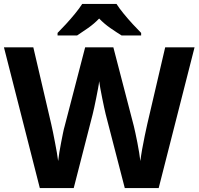

<svg xmlns="http://www.w3.org/2000/svg" viewBox="-20 -954 1007 974"><path d="M967 -714 785 0H613L516 -375Q513 -386 508.5 -408Q504 -430 498.5 -456Q493 -482 489 -505.5Q485 -529 483 -542Q482 -529 477.5 -505.5Q473 -482 468 -456.5Q463 -431 458 -408.5Q453 -386 450 -374L354 0H182L0 -714H149L240 -324Q244 -307 249 -282.5Q254 -258 259 -231.5Q264 -205 268.5 -180Q273 -155 275 -137Q277 -156 281 -180.5Q285 -205 290 -230.5Q295 -256 299.5 -278.5Q304 -301 308 -314L412 -714H555L659 -314Q662 -301 667 -278.5Q672 -256 677 -230Q682 -204 686 -179.5Q690 -155 692 -137Q695 -162 701 -196.5Q707 -231 714.5 -266Q722 -301 727 -324L818 -714ZM571 -934Q585 -912 607.5 -884.5Q630 -857 654 -831Q678 -805 696 -787V-774H597Q571 -790 540 -811.5Q509 -833 483 -860Q457 -833 427 -812Q397 -791 371 -774H272V-787Q291 -806 314.5 -831.5Q338 -857 360.5 -884.5Q383 -912 397 -934Z"/></svg>

Font: Noto Sans Devanagari
Style: Bold
Weight: 700
Version: Version 2.003